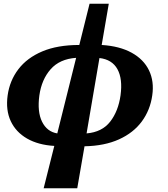

<svg xmlns="http://www.w3.org/2000/svg" viewBox="-20 -780 902 1029"><path d="M214 229 271 2Q185 -3 125 -37.5Q65 -72 37.5 -131Q10 -190 21 -269Q32 -348 78.5 -409Q125 -470 206.5 -504.5Q288 -539 405 -539L460 -760H563L525 -539Q621 -533 685.5 -497.5Q750 -462 778.5 -403Q807 -344 796 -269Q785 -190 740 -129Q695 -68 617.5 -33Q540 2 433 4L394 229ZM191 -269Q179 -181 205.5 -127.5Q232 -74 287 -65L388 -470Q300 -464 251.5 -409Q203 -354 191 -269ZM626 -269Q638 -357 609.5 -409Q581 -461 513 -469L444 -65Q527 -72 570.5 -128Q614 -184 626 -269Z"/></svg>

Font: Noto Serif ExtraBold
Style: Italic
Weight: 800
Italic angle: -12°
Designer: Monotype Design Team
Foundry: Monotype Imaging Inc.
Version: Version 2.013